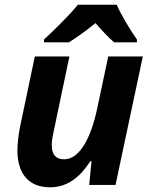

<svg xmlns="http://www.w3.org/2000/svg" viewBox="-20 -786 644 816"><path d="M167 -618V-606H273C312 -631 347 -656 386 -688C409 -660 442 -626 465 -606H562V-618C535 -657 496 -719 476 -766H311C276 -722 207 -655 167 -618ZM193 10C269 10 322 -36 364 -101H369L359 0H471L587 -546H440L392 -320C367 -204 320 -109 253 -109C218 -109 200 -128 200 -169C200 -185 203 -205 208 -227L275 -546H128L66 -251C58 -212 54 -171 54 -147C54 -51 99 10 193 10Z"/></svg>

Font: Noto Sans
Style: Bold Italic
Weight: 700
Italic angle: -12°
Designer: Monotype Design Team
Foundry: Monotype Imaging Inc.
Version: Version 2.013